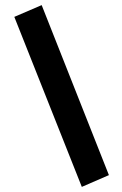

<svg xmlns="http://www.w3.org/2000/svg" viewBox="-20 -686 478 751"><path d="M300 45 36 -620 143 -666 406 -1Z"/></svg>

Font: Inconsolata SemiCondensed ExtraBold
Style: Regular
Weight: 800
Width: 4
Monospace: yes
Designer: Raph Levien, Cyreal, Brenton Simpson
Foundry: Raph Levien, Cyreal, Google
Version: Version 3.100; ttfautohint (v1.8.4.7-5d5b)